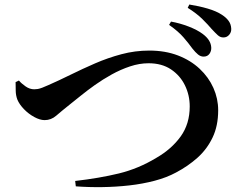

<svg xmlns="http://www.w3.org/2000/svg" viewBox="-20 -834 1040 828"><path d="M809.8 -624.5Q793.8 -646.8 771.3 -672.9Q748.8 -699 709.2 -726.7L717.4 -740.9Q755.4 -734.2 793.2 -719.7Q831 -705.1 854.4 -687.5Q889.2 -661.5 891 -629.7Q892 -614.3 883.5 -602.2Q874.9 -590.1 858.9 -589.9Q845.5 -589.6 834.1 -598.9Q822.7 -608.2 809.8 -624.5ZM892.8 -708.9Q878.2 -726.4 853.3 -751.2Q828.4 -775.9 789.5 -800.3L796.4 -814.5Q838.8 -807.8 875.9 -796.9Q913.1 -786.1 937.6 -769.9Q955.4 -758.3 965.8 -744.1Q976.2 -730 977.2 -710.6Q978.2 -695.5 968.4 -684Q958.7 -672.5 943.6 -672.5Q929.9 -672.3 919.1 -682.3Q908.2 -692.3 892.8 -708.9ZM61.6 -486.7Q72.3 -474 90.2 -461.5Q108 -448.9 127.9 -448.9Q135.2 -448.9 142.9 -450.2Q150.6 -451.5 162.1 -455.8Q173.5 -460.2 189.6 -467.4Q234 -486.9 284.5 -511.8Q334.9 -536.7 389.9 -560.6Q444.9 -584.5 503.7 -600.2Q562.4 -615.9 623.7 -615.9Q692.5 -615.9 747.3 -594.9Q802.2 -573.8 841.1 -537.3Q879.9 -500.8 900.4 -454.7Q920.9 -408.6 920.9 -358.5Q920.9 -291.5 896.9 -241.2Q872.9 -190.8 831.9 -154Q790.8 -117.3 739.2 -90.1Q699 -68.3 647.1 -54.6Q595.2 -40.9 537.6 -34.4Q480 -27.9 421.3 -27.1Q362.5 -26.2 306.9 -30.4L304.2 -53.6Q408.8 -65.6 493.1 -86.1Q577.4 -106.7 654.6 -153.5Q719.6 -190.9 758.9 -245.2Q798.2 -299.6 798.2 -375Q798.2 -423.8 777.4 -466.3Q756.6 -508.7 717.1 -535Q677.6 -561.2 620.8 -561.2Q581.4 -561.2 540.9 -547.7Q500.4 -534.3 461.8 -512.9Q423.3 -491.5 389.4 -467.5Q355.6 -443.4 329 -421.8Q302.4 -400.2 285.4 -386.9Q244.9 -354.6 222.7 -335.3Q200.5 -316 172.5 -316Q152.2 -316 127.7 -329.4Q103.2 -342.7 83.4 -363.2Q63.6 -383.7 54.9 -404.4Q47.9 -423.1 47.8 -443.2Q47.7 -463.2 47.3 -480.1Z"/></svg>

Font: Noto Serif HK
Style: Regular
Weight: 200
Designer: Ryoko NISHIZUKA 西塚涼子 (kana & ideographs); Frank Grießhammer (Latin, Greek & Cyrillic); Wenlong ZHANG 张文龙 (bopomofo); San
Foundry: Adobe
Version: Version 2.001;hotconv 1.1.0;makeotfexe 2.6.0